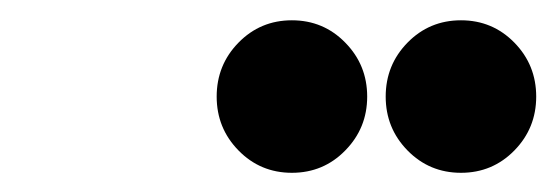

<svg xmlns="http://www.w3.org/2000/svg" viewBox="-20 -745 559 193"><path d="M389.6 -702.1Q411.6 -724.6 443.4 -724.6Q475.1 -724.6 497.1 -702.1Q519 -679.7 519 -647.9Q519 -616.2 497.1 -593.8Q475.1 -571.3 443.4 -571.3Q411.6 -571.3 389.6 -593.8Q367.7 -616.2 367.7 -647.9Q367.7 -679.7 389.6 -702.1ZM219.7 -702.1Q241.7 -724.6 273.4 -724.6Q305.2 -724.6 327.1 -702.1Q349.1 -679.7 349.1 -647.9Q349.1 -616.2 327.1 -593.8Q305.2 -571.3 273.4 -571.3Q241.7 -571.3 219.7 -593.8Q197.8 -616.2 197.8 -647.9Q197.8 -679.7 219.7 -702.1Z"/></svg>

Font: Cursive Sans
Style: Bold
Weight: 700
Italic angle: -15°
Designer: Wojciech Kalinowski "wmk69" (wmk69@o2.pl)
Foundry: Wojciech Kalinowski "wmk69" (wmk69@o2.pl)
Version: Wersja 3.1.0; 2022-02-18